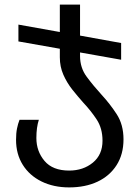

<svg xmlns="http://www.w3.org/2000/svg" viewBox="-20 -565 607 835"><path d="M328.1 -321.8Q328.1 -270 357.2 -231Q386.2 -191.9 421.9 -152.8Q458 -113.8 487.5 -68.4Q517.1 -22.9 517.1 41Q517.1 106 487.1 153.1Q457 200.2 404.1 225.1Q351.1 250 280.8 250Q212.9 250 160.4 224.1Q107.9 198.2 78.9 151.6Q49.8 105 49.8 43Q49.8 14.2 54 -6.3Q58.1 -26.9 64.9 -43.9H148.9Q138.2 -11.2 138.2 35.2Q138.2 92.8 173.6 134.8Q209 176.8 280.8 176.8Q341.8 176.8 383.8 142.3Q425.8 107.9 425.8 46.9Q425.8 -6.8 400.4 -45.4Q375 -84 341.8 -119.1Q317.9 -146 294.4 -175.5Q271 -205.1 255.6 -240Q240.2 -274.9 240.2 -315.9V-353L60.1 -384.8V-458L240.2 -425.8V-544.9H328.1V-410.2L506.8 -377.9V-305.2L328.1 -336.9Z"/></svg>

Font: Kurinto Seri
Style: Regular
Weight: 400
Designer: Kurinto was developed by Clint Goss from a range of fonts that are compatible with the SIL Open Font License Version 1.1
Foundry: Clinton F. Goss
Version: Version 2.196; July 25, 2020